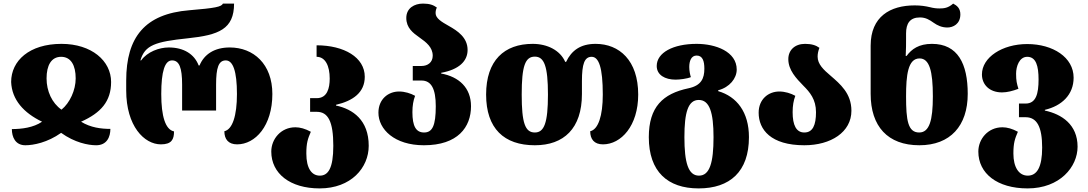

<svg xmlns="http://www.w3.org/2000/svg" viewBox="-20 -794 6051 1068"><path d="M121 14C166 14 244 -1 320 -55C395 -1 470 14 515 14C575 14 594 -33 594 -77C543 -77 484 -84 431 -117C541 -166 598 -230 598 -338C598 -456 489 -550 322 -550C143 -550 42 -456 42 -338C46 -239 112 -166 214 -117C166 -84 100 -76 46 -76C46 -32 65 14 121 14ZM322 -184C269 -221 239 -287 239 -358C239 -430 265 -478 320 -478C375 -478 401 -430 401 -358C401 -292 368 -221 322 -184Z M875 9C935 9 948 -19 948 -63C900 -73 877 -147 877 -271C877 -398 897 -458 937 -458C977 -458 993 -418 993 -323V-179H1182V-323C1182 -418 1196 -458 1236 -458C1276 -458 1298 -398 1298 -271C1298 -150 1273 -74 1228 -64C1228 -20 1250 9 1299 9C1400 9 1495 -94 1495 -271C1495 -438 1390 -530 1258 -530C1174 -530 1116 -493 1090 -430H1085C1061 -493 1002 -530 919 -530C865 -530 800 -506 765 -458H761C786 -543 843 -562 1025 -581C1197 -599 1282 -632 1282 -774H1220C1212 -756 1177 -749 1033 -737C786 -717 682 -587 682 -346V-291C682 -93 782 9 875 9Z M1758 254C1933 254 2031 139 2031 17C2031 -126 1943 -187 1849 -207V-211C1943 -233 2009 -279 2009 -367C2009 -475 1894 -542 1741 -542V-478C1790 -478 1814 -427 1814 -357C1814 -303 1800 -248 1742 -248H1705V-172H1742C1805 -172 1834 -118 1834 17C1834 143 1805 183 1759 183C1714 183 1684 143 1684 60C1684 2 1692 -22 1709 -61C1678 -78 1649 -86 1623 -86C1542 -86 1489 -20 1489 49C1489 171 1593 254 1758 254Z M2338 14C2527 14 2600 -87 2600 -203C2600 -306 2533 -367 2434 -385V-389C2533 -407 2581 -454 2581 -516C2581 -585 2526 -622 2476 -650C2437 -672 2403 -692 2403 -721C2403 -732 2405 -742 2410 -752C2391 -766 2370 -774 2333 -774C2285 -774 2240 -749 2240 -694C2240 -639 2277 -611 2314 -585C2351 -559 2387 -531 2387 -484C2387 -447 2359 -427 2325 -427H2276V-346H2325C2379 -346 2404 -300 2404 -203C2404 -95 2385 -57 2339 -57C2294 -57 2274 -92 2274 -170C2274 -206 2279 -235 2289 -261C2264 -275 2231 -285 2200 -285C2139 -285 2085 -242 2085 -167C2085 -75 2174 14 2338 14Z M2955 14C3116 14 3217 -79 3217 -271V-343C3217 -438 3231 -478 3271 -478C3311 -478 3333 -418 3333 -268C3333 -150 3308 -74 3263 -64C3263 -20 3285 9 3334 9C3435 9 3530 -94 3530 -268C3530 -458 3425 -550 3293 -550C3209 -550 3159 -513 3129 -450H3124C3096 -514 3025 -550 2943 -550C2785 -550 2684 -458 2684 -268C2684 -79 2784 14 2955 14ZM2955 -57C2901 -57 2882 -110 2882 -268C2882 -426 2901 -479 2955 -479C3007 -479 3028 -426 3028 -268C3028 -110 3007 -57 2955 -57Z M3866 254C4040 254 4146 161 4146 -31C4146 -171 4078 -257 3975 -287V-292C4038 -308 4078 -358 4078 -407C4078 -507 3961 -550 3855 -550C3724 -550 3633 -501 3633 -427C3633 -377 3679 -351 3738 -351C3760 -351 3802 -356 3823 -365C3819 -376 3814 -400 3814 -421C3814 -455 3825 -485 3855 -485C3888 -485 3898 -455 3898 -412C3898 -358 3881 -318 3810 -303C3667 -273 3589 -199 3589 -31C3589 161 3694 254 3866 254ZM3868 183C3808 183 3787 110 3787 -31C3787 -168 3807 -238 3867 -238C3927 -238 3949 -168 3949 -31C3949 110 3928 183 3868 183Z M4454 14C4602 14 4716 -59 4716 -178C4716 -275 4653 -327 4600 -373C4561 -406 4528 -437 4528 -479C4528 -494 4531 -510 4538 -528C4519 -542 4495 -550 4458 -550C4401 -550 4365 -515 4365 -465C4365 -404 4409 -358 4449 -317C4485 -281 4519 -241 4519 -170C4519 -98 4501 -57 4454 -57C4409 -57 4389 -98 4389 -170C4389 -206 4394 -235 4404 -261C4379 -275 4346 -285 4315 -285C4254 -285 4200 -242 4200 -167C4200 -73 4268 14 4454 14Z M5094 14C5266 14 5363 -94 5363 -272C5363 -439 5308 -550 5164 -550C5091 -550 5051 -521 5023 -483H5018C5020 -513 5020 -558 5020 -576V-608C5020 -663 5041 -697 5097 -697C5129 -697 5150 -684 5174 -667C5194 -653 5218 -641 5250 -641C5281 -641 5322 -660 5322 -714C5322 -748 5303 -763 5282 -774C5254 -749 5230 -747 5205 -747C5189 -747 5172 -749 5153 -754C5128 -760 5101 -764 5068 -764C4932 -764 4823 -702 4823 -540V-272C4823 -91 4918 14 5094 14ZM5093 -57C5030 -57 5020 -125 5020 -258C5020 -375 5030 -469 5095 -469C5150 -469 5169 -399 5169 -258C5169 -125 5150 -57 5093 -57Z M5696 254C5876 254 5974 134 5974 22C5974 -101 5886 -159 5792 -179V-183C5886 -205 5952 -267 5952 -362C5952 -475 5837 -549 5694 -549C5555 -549 5442 -475 5442 -380C5442 -324 5483 -280 5554 -280C5582 -280 5613 -288 5645 -300C5636 -329 5632 -345 5632 -384C5632 -425 5650 -478 5694 -478C5743 -478 5757 -427 5757 -352C5757 -273 5743 -218 5685 -218H5648V-142H5685C5748 -142 5777 -88 5777 27C5777 136 5748 183 5697 183C5647 183 5617 136 5617 60C5617 2 5625 -22 5642 -61C5611 -78 5582 -86 5556 -86C5475 -86 5422 -20 5422 49C5422 171 5527 254 5696 254Z"/></svg>

Font: Noto Serif Georgian Black
Style: Regular
Weight: 900
Designer: Monotype Design Team, Akaki Razmadze
Foundry: Google LLC
Version: Version 2.003